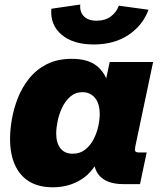

<svg xmlns="http://www.w3.org/2000/svg" viewBox="-20 -795 700 829"><path d="M208 13.7Q147.9 13.7 106.9 -11Q65.9 -35.6 44.7 -82.5Q23.4 -129.4 23.4 -195.8Q23.4 -233.9 31.2 -279.8Q39.1 -325.7 57.1 -371.8Q75.2 -418 106 -456.3Q136.7 -494.6 182.1 -517.8Q227.5 -541 290 -541Q360.4 -541 398.4 -510Q436.5 -479 449.7 -424.3L432.1 -425.8L453.6 -527.3H641.1L564.5 -164.1Q561 -147.9 564 -142.3Q566.9 -136.7 581.5 -136.7H613.3L584.5 0H513.2Q438.5 0 406.5 -39.8Q374.5 -79.6 389.6 -154.3L392.6 -168.9L413.1 -125.5Q386.2 -55.2 332 -20.8Q277.8 13.7 208 13.7ZM293.9 -131.3Q325.2 -131.3 347.4 -148.7Q369.6 -166 383.5 -192.6Q397.5 -219.2 404.1 -248.5Q410.6 -277.8 410.6 -301.8Q410.6 -347.7 390.1 -372.3Q369.6 -397 336.4 -397Q305.7 -397 283.9 -378.2Q262.2 -359.4 248.5 -330.8Q234.9 -302.2 228.8 -272Q222.7 -241.7 222.7 -218.8Q222.7 -177.7 241 -154.5Q259.3 -131.3 293.9 -131.3ZM384.8 -603Q295.4 -603 245.6 -645.5Q195.8 -688 201.7 -757.3L326.7 -775.4Q323.2 -745.6 341.3 -725.6Q359.4 -705.6 397.5 -705.6Q434.1 -705.6 458.5 -723.9Q482.9 -742.2 493.2 -770.5L621.1 -752.9Q596.7 -685.5 534.9 -644.3Q473.1 -603 384.8 -603Z"/></svg>

Font: Schibsted Grotesk Black
Style: Italic
Weight: 900
Italic angle: -12°
Designer: Bakken & Baeck AS, Henrik Kongsvoll
Foundry: Schibsted ASA
Version: Version 1.100;gftools[0.9.25]